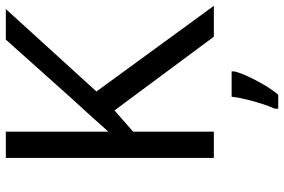

<svg xmlns="http://www.w3.org/2000/svg" viewBox="-178 -576 975 659"><g transform="rotate(-90 309.5 -246.5)"><path d="M619 0H513L260 -341L187 -277V0H97V-714H187V-362Q217 -396 248 -430Q279 -464 310 -498L503 -714H608L325 -403ZM394 70Q390 88 377.5 115.5Q365 143 348.5 171Q332 199 314 221H266V209Q274 192 282.5 165.5Q291 139 298 110.5Q305 82 307 61H394Z"/></g></svg>

Font: Noto Serif Ottoman Siyaq
Style: Regular
Weight: 400
Designer: Sérgio Martins
Version: Version 1.005; ttfautohint (v1.8.4.7-5d5b)